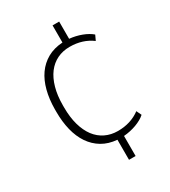

<svg xmlns="http://www.w3.org/2000/svg" viewBox="-183 -816 817 924"><g transform="rotate(-30 225.5 -354.0)"><path d="M255.9 -93.3Q208.5 -97.2 173.3 -118.2Q138.2 -139.2 114.7 -173.8Q91.3 -208.5 79.8 -254.9Q68.4 -301.3 68.4 -356V-372.1Q68.8 -426.8 80.8 -473.1Q92.8 -519.5 116.7 -553.5Q140.6 -587.4 176.5 -607.7Q212.4 -627.9 260.7 -630.9V-726.1H297.4V-630.4Q332.5 -627 364.3 -615Q396 -603 416.5 -585.4L403.3 -557.1Q351.6 -595.7 279.8 -595.7Q241.7 -595.7 210.4 -580.6Q179.2 -565.4 157.2 -536.4Q135.3 -507.3 123.3 -464.8Q111.3 -422.4 111.3 -368.2V-356Q111.3 -301.8 123.3 -259.3Q135.3 -216.8 157.2 -187.7Q179.2 -158.7 210.4 -143.6Q241.7 -128.4 279.8 -128.4Q351.6 -128.4 403.3 -167L416.5 -139.2Q406.2 -129.9 392.3 -122.1Q378.4 -114.3 362.3 -108.4Q346.2 -102.5 328.4 -98.6Q310.5 -94.7 292.5 -93.3V18.1H255.9Z"/></g></svg>

Font: Ufes Sans Thin
Style: Regular
Weight: 100
Designer: Ricardo Esteves & Thais Bronze
Foundry: ProDesignUfes - Ricardo Esteves, Thais Bronze (This is a derivative work, based on Roboto family, by Christian Robertson
Version: Version 2.0